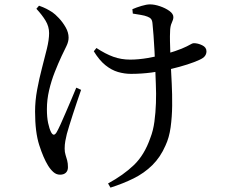

<svg xmlns="http://www.w3.org/2000/svg" viewBox="-20 -789 1040 876"><path d="M473 48Q543 10 591 -36Q639 -82 666 -160Q679 -193 684.5 -234Q690 -275 691.5 -319Q693 -363 691 -406Q689 -449 688 -485Q687 -517 685 -555Q683 -593 680.5 -627Q678 -661 676 -679Q675 -695 669.5 -702Q664 -709 653 -713Q641 -718 622.5 -721Q604 -724 586 -727L584 -747Q602 -755 625.5 -762Q649 -769 664 -769Q685 -769 710 -760.5Q735 -752 753 -739Q771 -726 771 -711Q771 -700 763.5 -684.5Q756 -669 756 -643Q755 -626 755.5 -601.5Q756 -577 757 -550Q758 -523 759 -497Q761 -458 763.5 -408.5Q766 -359 765.5 -307.5Q765 -256 758.5 -208.5Q752 -161 735 -125Q712 -72 675 -35.5Q638 1 589.5 25Q541 49 484 67ZM254 8Q237 8 223.5 -4Q210 -16 199 -34Q178 -68 159 -127Q140 -186 140 -280Q140 -329 149.5 -380Q159 -431 171.5 -478.5Q184 -526 194 -567Q204 -608 204 -638Q204 -668 188 -694.5Q172 -721 146 -749L158 -763Q178 -756 191.5 -749Q205 -742 219 -733Q231 -725 248.5 -706.5Q266 -688 279.5 -664.5Q293 -641 293 -617Q293 -599 283 -578.5Q273 -558 261 -533Q246 -501 230 -460.5Q214 -420 204 -377Q194 -334 194 -291Q194 -254 199.5 -228Q205 -202 213 -186Q219 -175 225 -174.5Q231 -174 238 -185Q245 -197 256 -221Q267 -245 279.5 -274.5Q292 -304 305 -334Q318 -364 328 -389L350 -379Q341 -354 331.5 -325Q322 -296 312.5 -267.5Q303 -239 296 -215.5Q289 -192 285 -178Q281 -162 278 -145.5Q275 -129 275 -111Q275 -95 279 -82.5Q283 -70 286.5 -57Q290 -44 290 -26Q290 -10 280.5 -1Q271 8 254 8ZM578 -452Q548 -452 518.5 -460.5Q489 -469 461 -491.5Q433 -514 408 -555L420 -570Q461 -543 497 -530Q533 -517 574 -517Q611 -517 655.5 -524.5Q700 -532 741 -544Q782 -556 809 -567Q837 -579 847.5 -585.5Q858 -592 864 -592Q883 -592 902.5 -582.5Q922 -573 922 -555Q922 -543 915 -533.5Q908 -524 890 -516Q869 -506 835 -495Q801 -484 759 -474Q717 -464 670.5 -458Q624 -452 578 -452Z"/></svg>

Font: Noto Serif JP ExtraLight Medium
Style: Regular
Weight: 500
Version: Version 2.003-H1;hotconv 1.1.1;makeotfexe 2.6.0